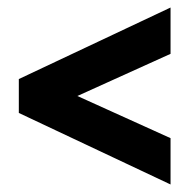

<svg xmlns="http://www.w3.org/2000/svg" viewBox="-20 -552 503 510"><path d="M433 -62 30 -252V-342L433 -532V-409L106 -261V-333L433 -185Z"/></svg>

Font: Rokkitt Black
Style: Regular
Weight: 900
Designer: Vernon Adams
Foundry: Vernon Adams
Version: Version 3.103